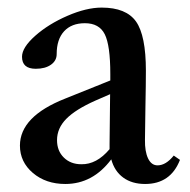

<svg xmlns="http://www.w3.org/2000/svg" viewBox="-20 -466 493 498"><path d="M149.4 11.2Q99.1 11.2 65.4 -17.3Q31.7 -45.9 31.7 -88.4Q31.7 -164.1 149.4 -210.4L266.1 -257.3V-273.9Q266.1 -348.6 251.7 -377.2Q237.3 -405.8 200.2 -405.8Q165.5 -405.8 146.2 -384.8Q127 -363.8 127 -325.7Q127 -308.6 112.1 -298.1Q97.2 -287.6 72.8 -287.6Q37.1 -287.6 37.1 -318.8Q37.1 -342.8 71.5 -373.3Q106 -403.8 155 -425Q204.1 -446.3 243.7 -446.3Q307.1 -446.3 332.8 -410.2Q358.4 -374 358.4 -282.7Q358.4 -249.5 357.2 -188.5Q356 -127.4 356 -103.5Q355.5 -73.2 364 -55.2Q372.6 -37.1 388.7 -37.1Q410.2 -37.1 430.7 -62.5L446.8 -51.3Q422.4 11.2 356.4 11.2Q322.3 11.2 299.6 -5.4Q276.9 -22 268.6 -52.7Q220.7 11.2 149.4 11.2ZM127.9 -102.5Q127.9 -74.7 145.5 -57.4Q163.1 -40 190.9 -40Q230.5 -39.1 264.2 -79.1V-92.8L265.6 -221.7L227.5 -205.1Q175.8 -182.1 151.9 -157.7Q127.9 -133.3 127.9 -102.5Z"/></svg>

Font: Elstob Medium
Style: Regular
Weight: 500
Designer: Peter S. Baker
Version: Version 1.015